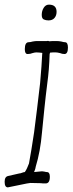

<svg xmlns="http://www.w3.org/2000/svg" viewBox="-28 -792 313 828"><path d="M6 16Q-8 16 -8 -8Q-8 -30 7 -33L55 -44Q60 -44 67 -47Q75 -50 79 -50Q84 -57 88.5 -66.5Q93 -76 97 -87Q102 -114 107.5 -147.5Q113 -181 119 -221Q125 -267 131.5 -320Q138 -373 145 -434Q152 -513 154 -559Q155 -563 154 -564Q146 -565 139.5 -565.5Q133 -566 128 -566Q123 -566 112 -563Q103 -559 91 -559Q79 -559 79 -580Q79 -610 96 -610Q103 -610 113 -613Q118 -614 123 -614.5Q128 -615 132 -615H174Q179 -617 185 -614L199 -615H216Q221 -615 226 -614.5Q231 -614 236 -613Q247 -610 252 -610Q265 -610 265 -587Q265 -559 250 -559Q240 -559 231 -563Q219 -566 213 -566H200L188 -565L187 -562L186 -558Q185 -524 182.5 -493Q180 -462 176 -433Q169 -378 163.5 -324.5Q158 -271 153 -220Q146 -138 126 -73Q125 -66 123 -60.5Q121 -55 119 -50L150 -53Q152 -53 155.5 -53Q159 -53 163 -52Q167 -51 169.5 -50.5Q172 -50 174 -50Q187 -50 187 -30Q187 -1 169 -1H158L148 -2L103 -3Q97 -3 55 6ZM181 -704Q170 -704 161 -708Q152 -712 152 -728Q152 -745 160.5 -758.5Q169 -772 183 -772Q216 -772 216 -741Q216 -725 207 -714.5Q198 -704 181 -704Z"/></svg>

Font: Square Peg
Style: Regular
Weight: 400
Designer: Robert E. Leuschke
Foundry: Robert E. Leuschke
Version: Version 1.010; ttfautohint (v1.8.4.7-5d5b)